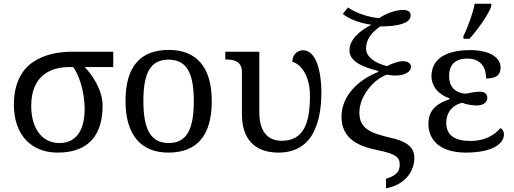

<svg xmlns="http://www.w3.org/2000/svg" viewBox="-20 -816 2780 1039"><path d="M535.2 -245.1C535.2 -332.5 475.6 -415.5 438 -453.1H592.8V-536.1H373C295.9 -536.1 218.3 -522 155.3 -478C114.7 -449.7 85 -407.7 67.9 -350.1C59.6 -321.3 55.2 -287.6 55.2 -250C55.2 -88.4 147 9.8 292 9.8C454.1 9.8 535.2 -79.1 535.2 -245.1ZM148.9 -242.2C148.9 -325.7 175.8 -378.4 214.8 -410.2C253.9 -441.9 305.7 -453.1 356 -453.1H376C388.2 -437 404.3 -406.7 416.5 -366.7C428.7 -326.7 438 -277.8 438 -225.1C438 -107.4 389.2 -42 301.8 -42C252.9 -42 214.4 -63 189 -98.1C163.1 -133.3 148.9 -183.6 148.9 -242.2Z M1126 -269C1126 -362.8 1104.5 -432.1 1064.5 -478C1024.4 -523.9 966.3 -545.9 894 -545.9C739.3 -545.9 659.2 -456.1 659.2 -269C659.2 -175.3 681.2 -105.5 721.2 -59.1C761.2 -12.7 818.8 9.8 891.1 9.8C1044.9 9.8 1126 -81.1 1126 -269ZM755.9 -269C755.9 -417 791.5 -493.2 892.1 -493.2C942.4 -493.2 976.6 -474.1 998 -437C1019.5 -399.4 1028.8 -343.3 1028.8 -269C1028.8 -194.8 1020 -138.2 998.5 -100.1C977.1 -62 943.4 -42 893.1 -42C792.5 -42 755.9 -121.6 755.9 -269Z M1488.3 9.8C1575.7 9.8 1637.7 -29.8 1671.9 -91.3C1707.5 -155.3 1719.2 -233.4 1719.2 -319.8C1719.2 -375 1711.4 -431.2 1695.8 -473.6C1679.7 -516.1 1654.8 -543.9 1620.1 -543.9C1588.9 -543.9 1562 -520.5 1562 -481.9C1584 -475.6 1608.4 -457.5 1626.5 -426.8C1644.5 -396 1657.2 -353 1657.2 -296.9C1657.2 -227.1 1649.9 -166.5 1627 -123.5C1604 -80.1 1566.4 -54.2 1504.4 -54.2C1426.8 -54.2 1383.3 -106.9 1383.3 -208V-536.1H1199.2V-494.1H1202.1C1246.6 -494.1 1289.1 -484.4 1289.1 -425.8V-199.2C1289.1 -68.4 1353 9.8 1488.3 9.8Z M1924.8 -207C1924.8 -300.3 2006.8 -388.7 2072.8 -412.1C2082 -411.1 2097.7 -407.2 2120.1 -407.2C2172.9 -407.2 2204.1 -428.7 2204.1 -455.1C2204.1 -473.1 2186 -484.9 2160.2 -484.9C2135.3 -484.9 2096.2 -470.7 2074.7 -458C2017.6 -471.7 1960.9 -504.4 1960.9 -553.2C1960.9 -602.1 1989.7 -639.6 2037.1 -672.9C2088.4 -672.9 2130.4 -677.7 2158.7 -688C2187 -697.8 2202.1 -712.4 2202.1 -731.9C2202.1 -751 2190.4 -762.2 2161.1 -762.2C2116.7 -762.2 2062.5 -739.3 2031.7 -717.8C1969.2 -723.1 1900.4 -748.5 1862.8 -775.9L1835 -740.2C1877 -707.5 1937.5 -689 1989.7 -682.1C1923.8 -648.4 1871.1 -601.1 1871.1 -543C1871.1 -481 1948.2 -451.7 2026.9 -432.1V-426.8C1914.1 -382.8 1828.1 -293.5 1828.1 -185.1C1828.1 -69.3 1911.6 -25.4 2025.9 -2.9C2121.1 16.6 2143.1 34.2 2143.1 75.2C2143.1 111.3 2124 135.7 2068.8 150.9V203.1C2175.3 183.6 2222.2 107.9 2222.2 39.1C2222.2 -25.9 2169.9 -54.2 2091.8 -70.8C2037.1 -84 1995.1 -96.2 1967.3 -116.2C1939.5 -136.2 1924.8 -163.6 1924.8 -207Z M2410.2 -403.8C2410.2 -457 2434.6 -499 2509.3 -499C2576.2 -499 2610.4 -458 2610.4 -391.1C2663.1 -391.1 2689 -408.7 2689 -451.2C2689 -500.5 2636.7 -544.9 2523.9 -544.9C2457.5 -544.9 2405.3 -532.2 2369.6 -508.8C2334 -484.9 2314.9 -449.2 2314.9 -403.8C2314.9 -349.6 2352.5 -303.7 2412.1 -284.2V-278.8C2354 -259.3 2298.3 -228 2298.3 -146C2298.3 -102.5 2314 -63 2347.2 -35.2C2380.4 -7.3 2431.2 9.8 2501 9.8C2575.2 9.8 2626.5 -2.9 2659.7 -21.5C2692.4 -40 2707 -64.9 2707 -88.9C2707 -106 2697.3 -119.1 2688 -123C2657.2 -86.9 2606.9 -53.2 2526.4 -53.2C2440.4 -53.2 2395 -84.5 2395 -150.9C2395 -213.4 2434.6 -249.5 2481 -259.8C2500 -251 2539.1 -245.1 2560.1 -245.1C2595.2 -245.1 2617.2 -263.2 2617.2 -286.1C2617.2 -309.1 2601.1 -319.8 2577.1 -319.8C2557.6 -319.8 2524.4 -314.5 2501 -309.1C2438 -313 2410.2 -351.1 2410.2 -403.8ZM2487.8 -606H2520.5C2541 -628.4 2567.9 -662.6 2591.8 -697.8C2615.2 -731.9 2633.8 -764.6 2638.7 -784.2V-795.9H2548.8C2540 -746.1 2510.3 -664.6 2487.8 -621.1Z"/></svg>

Font: The Erased English
Style: Regular
Weight: 400
Designer: Monotype Design team + ligartures altered by 180 Amsterdam
Foundry: Monotype Imaging Inc.
Version: Version 1.030;Glyphs 3.1.2 (3151)